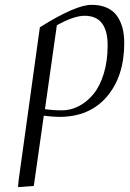

<svg xmlns="http://www.w3.org/2000/svg" viewBox="-20 -476 533 790"><path d="M54.2 293.9 56.2 269 144 -363.8Q291 -456.1 356.9 -456.1Q394 -456.1 420.9 -443.6Q447.8 -431.2 462.6 -408.9Q477.5 -386.7 484.4 -359.6Q491.2 -332.5 491.2 -298.8Q491.2 -162.6 420.2 -78.9Q349.1 4.9 224.1 4.9Q198.2 4.9 160.2 0L119.1 289.1ZM165 -26.9Q197.3 -22 234.9 -22Q271 -22 304.4 -39.3Q337.9 -56.6 364.5 -88.9Q391.1 -121.1 407 -173.1Q422.9 -225.1 422.9 -289.1Q422.9 -411.1 328.1 -411.1Q284.2 -411.1 213.9 -372.1Z"/></svg>

Font: Dehuti
Style: Italic
Weight: 400
Version: Version 1.2